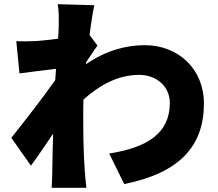

<svg xmlns="http://www.w3.org/2000/svg" viewBox="-20 -840 1040 918"><path d="M261 -722C261 -712 260 -687 258 -655C220 -650 184 -646 157 -644C115 -642 90 -642 58 -643L73 -489C125 -496 196 -505 248 -511C247 -493 245 -475 244 -457C184 -371 90 -251 34 -181L128 -48C156 -85 196 -145 234 -201C232 -138 231 -85 230 -25C230 -9 229 32 227 58H393C390 33 386 -10 385 -28C378 -124 378 -222 378 -298C378 -319 378 -341 379 -364C459 -435 545 -482 646 -482C728 -482 792 -427 792 -348C792 -201 681 -134 502 -106L574 40C839 -13 955 -142 955 -345C955 -509 834 -624 672 -624C586 -624 488 -600 391 -533C392 -536 392 -539 392 -543C410 -569 433 -605 446 -622L408 -673C416 -733 424 -784 431 -815L256 -820C262 -786 261 -754 261 -722Z"/></svg>

Font: Source Han Sans HK Heavy
Style: Regular
Weight: 900
Designer: Ryoko NISHIZUKA 西塚涼子 (kana, bopomofo & ideographs); Paul D. Hunt (Latin, Greek & Cyrillic); Sandoll Communications 산돌커뮤니
Foundry: Adobe
Version: Version 2.000;hotconv 1.0.107;makeotfexe 2.5.65593